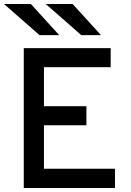

<svg xmlns="http://www.w3.org/2000/svg" viewBox="-26 -941 654 961"><path d="M93 0V-700H528V-604.5H194V-409.5H406.5V-314H194V-96.5H549.5V0ZM172 -765 -6 -921H128.5L270.5 -765ZM381 -765 203 -921H337.5L479.5 -765Z"/></svg>

Font: Overpass Medium
Style: Regular
Weight: 500
Designer: Delve Withrington, Dave Bailey, Thomas Jockin
Foundry: Delve Fonts LLC
Version: Version 4.000